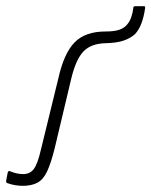

<svg xmlns="http://www.w3.org/2000/svg" viewBox="-37 -591 490 622"><path d="M37 11Q25 11 12.5 9Q0 7 -14 2Q-18 0 -17 -6L-12 -32Q-11 -35 -9 -36.5Q-7 -38 -4 -36Q18 -27 38 -27Q60 -27 72.5 -43.5Q85 -60 96 -108L152 -337Q170 -418 204.5 -453.5Q239 -489 305 -489Q334 -489 350.5 -495Q367 -501 376 -513Q383 -521 388 -535Q393 -549 395 -566Q395 -571 402 -571H430Q434 -571 433 -564Q429 -536 421 -515Q413 -494 400 -480Q385 -467 363.5 -459.5Q342 -452 305 -451Q258 -450 233.5 -424.5Q209 -399 194 -337L140 -110Q128 -62 115.5 -35.5Q103 -9 84 1Q65 11 37 11Z"/></svg>

Font: Sofia Sans Semi Condensed ExtraLight
Style: Italic
Weight: 250
Italic angle: -9°
Version: Version 4.100